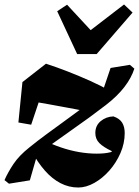

<svg xmlns="http://www.w3.org/2000/svg" viewBox="-33 -805 619 856"><path d="M316 31Q274 31 236.5 11.5Q199 -8 167 -44.5Q135 -81 108 -131L157 -182Q197 -162 238 -148Q279 -134 319.5 -127Q360 -120 398 -120Q416 -120 431 -121.5Q446 -123 458 -126Q470 -129 479 -132L476 -105L464 -132Q428 -149 410 -167Q392 -185 392 -212Q392 -245 416 -265Q440 -285 473 -286Q501 -276 512 -257.5Q523 -239 523 -212Q523 -166 504 -122.5Q485 -79 454.5 -44.5Q424 -10 387.5 10.5Q351 31 316 31ZM100 -1 7 14 -13 -2Q3 -38 27.5 -74.5Q52 -111 97 -147Q134 -177 175.5 -207.5Q217 -238 260.5 -269.5Q304 -301 345 -331.5Q386 -362 422 -390L460 -502L546 -516L566 -499Q553 -458 521.5 -417Q490 -376 438 -336Q403 -309 364 -280.5Q325 -252 284 -223.5Q243 -195 204.5 -167Q166 -139 132 -112ZM49 -259 67 -439 172 -521Q221 -505 271 -485.5Q321 -466 370 -444Q419 -422 463 -397L354 -308Q312 -317 270 -324.5Q228 -332 185.5 -340Q143 -348 100 -355L168 -434L106 -249ZM266 -784 407 -632H321L520 -785L558 -749L398 -564H311L222 -755Z"/></svg>

Font: Source Serif 4 Black
Style: Italic
Weight: 900
Italic angle: -12°
Designer: Frank Grießhammer
Foundry: Adobe Systems Incorporated
Version: Version 4.004;hotconv 1.0.116;makeotfexe 2.5.65601